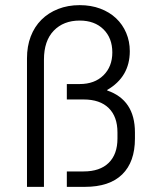

<svg xmlns="http://www.w3.org/2000/svg" viewBox="-20 -727 600 747"><path d="M85 -500Q85 -547 99.5 -585Q114 -623 141 -650Q168 -677 206 -692Q244 -707 290 -707Q334 -707 370 -693.5Q406 -680 431.5 -656Q457 -632 471 -599Q485 -566 485 -528Q485 -428 397 -377V-375Q505 -338 505 -212V-188Q505 -97 455.5 -48.5Q406 0 310 0H240V-60H305Q369 -60 403 -93.5Q437 -127 437 -188V-212Q437 -273 403 -306.5Q369 -340 305 -340H240V-400H290Q348 -400 382.5 -434Q417 -468 417 -523Q417 -579 382.5 -613Q348 -647 290 -647Q227 -647 189 -607.5Q151 -568 151 -495V0H85Z"/></svg>

Font: PT Root UI
Style: Regular
Weight: 400
Designer: Vitaly Kuzmin
Foundry: ParaType Ltd.
Version: Version 2.001G